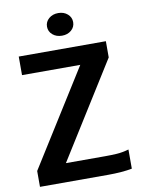

<svg xmlns="http://www.w3.org/2000/svg" viewBox="-104 -1050 833 1120"><g transform="rotate(-10 313.0 -490.0)"><path d="M40 0V-94L395 -660H50V-770H566V-674L213 -110H447Q481 -110 514.5 -112Q548 -114 586 -125V-11.5Q559.5 -6 521.5 -3Q483.5 0 445 0ZM320.5 -846Q287 -846 264.8 -865Q242.5 -884 242.5 -913Q242.5 -941.5 264.8 -960.8Q287 -980 320.5 -980Q353.5 -980 375.5 -960.8Q397.5 -941.5 397.5 -913Q397.5 -884 375.5 -865Q353.5 -846 320.5 -846Z"/></g></svg>

Font: Junction
Style: Bold
Weight: 700
Designer: Caroline Hadilaksono
Foundry: Caroline Hadilaksono, Tyler Finck, The League of Moveable Type
Version: Version 2.000; ttfautohint (v1.8.3)